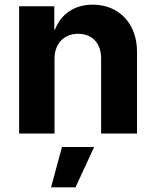

<svg xmlns="http://www.w3.org/2000/svg" viewBox="-20 -573 668 824"><path d="M214 -321C214 -386 255 -428 315 -428C377 -428 414 -386 414 -322V0H568V-352C568 -470 492 -553 378 -553C299 -553 241 -512 216 -446H213V-546H62V0H214ZM199 231H304L384 58H246Z"/></svg>

Font: Wafeq
Style: Bold
Weight: 700
Designer: Rasmus Andersson & Azza Alameddine
Foundry: Google & TypeTogether
Version: Version 3.000;FEAKit 1.0